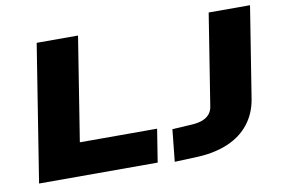

<svg xmlns="http://www.w3.org/2000/svg" viewBox="-76 -834 1435 974"><g transform="rotate(-10 642.0 -347.0)"><path d="M53 0 165 -705H378L293 -170H691L664 0ZM750 11 767 -154 869 -160Q902 -162 924.5 -171Q947 -180 960 -196Q973 -212 976 -233L1051 -705H1264L1189 -234Q1177 -162 1136 -109.5Q1095 -57 1028.5 -28Q962 1 875 6Z"/></g></svg>

Font: Nunito Sans 10pt Expanded Black
Style: Italic
Weight: 900
Width: 7
Italic angle: -9°
Designer: Vernon Adams
Foundry: Vernon Adams
Version: Version 3.101;gftools[0.9.27]